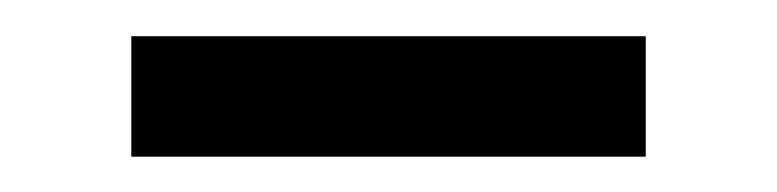

<svg xmlns="http://www.w3.org/2000/svg" viewBox="-20 -660 429 106"><path d="M336.5 -573.5H52.5V-640H336.5Z"/></svg>

Font: Anek Kannada Medium
Style: Regular
Weight: 500
Designer: Vaishnavi Murthy, Maithili Shingre (Kannada) & Yesha Goshar (Latin)
Foundry: Ek Type
Version: Version 1.003